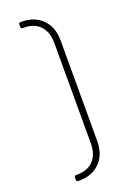

<svg xmlns="http://www.w3.org/2000/svg" viewBox="-145 -694 566 846"><g transform="rotate(-20 138.5 -270.5)"><path d="M60 94V82Q60 74 69 74H73Q123 74 150 45Q177 16 177 -35V-506Q177 -557 150 -586Q123 -615 73 -615H69Q60 -615 60 -623V-635Q60 -643 69 -643H73Q134 -643 170.5 -606Q207 -569 207 -507V-34Q207 28 170.5 65Q134 102 73 102H69Q60 102 60 94Z"/></g></svg>

Font: Rajdhani Light
Style: Regular
Weight: 300
Designer: Satya Rajpurohit, Jyotish Sonowal
Foundry: Indian Type Foundry
Version: Version 1.201;PS 1.0;hotconv 1.0.78;makeotf.lib2.5.61930; tt